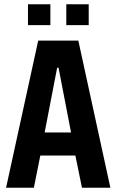

<svg xmlns="http://www.w3.org/2000/svg" viewBox="-20 -878 545 898"><path d="M8.4 0 158.7 -688H346.4L496.2 0H363.3L332.6 -150.4H168.5L138.4 0ZM188.8 -258.3H312.3L253.8 -561.3H247.3ZM110.8 -760.4V-857.9H215.6V-760.4ZM290.1 -760.4V-857.9H394.9V-760.4Z"/></svg>

Font: Saira Thin Condensed
Style: Regular
Weight: 100
Width: 3
Version: Version 1.101